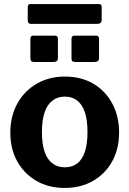

<svg xmlns="http://www.w3.org/2000/svg" viewBox="-20 -918 639 948"><path d="M299 10Q220 10 159.5 -25Q99 -60 65 -121.5Q31 -183 31 -262Q31 -345 66 -407.5Q101 -470 162 -505Q223 -540 300 -540Q381 -540 441 -504.5Q501 -469 534.5 -406.5Q568 -344 568 -263Q568 -183 534 -121.5Q500 -60 439.5 -25Q379 10 299 10ZM300 -92Q337 -92 362 -111.5Q387 -131 399.5 -170Q412 -209 412 -265Q412 -324 399.5 -362.5Q387 -401 362 -421Q337 -441 300 -441Q264 -441 238.5 -421Q213 -401 200 -362.5Q187 -324 187 -265Q187 -208 200 -169.5Q213 -131 238.5 -111.5Q264 -92 300 -92ZM266 -726V-632Q266 -621 260.5 -616.5Q255 -612 242 -612H149Q138 -612 134 -616.5Q130 -621 130 -630V-725Q130 -742 144 -742H252Q266 -742 266 -726ZM469 -726V-632Q469 -621 463.5 -616.5Q458 -612 445 -612H352Q340 -612 336.5 -616.5Q333 -621 333 -630V-725Q333 -742 347 -742H455Q469 -742 469 -726ZM482 -884V-819Q482 -800 459 -800H135Q125 -800 121 -804.5Q117 -809 117 -818V-882Q117 -898 130 -898H469Q482 -898 482 -884Z"/></svg>

Font: Libre Franklin
Style: Bold
Weight: 700
Designer: Pablo Impallari, Rodrigo Fuenzalida, Nhung Nguyen
Foundry: Impallari Type
Version: Version 3.000